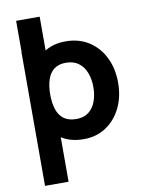

<svg xmlns="http://www.w3.org/2000/svg" viewBox="-102 -790 828 1100"><g transform="rotate(-10 312.0 -240.0)"><path d="M70 -432V-720H207V-432ZM335 15Q254.5 15 200.5 -22.5Q146.5 -60 119.2 -124.5Q92 -189 92 -270Q92 -351 119 -415.5Q146 -480 198.5 -517.5Q251 -555 328 -555Q405.5 -555 463 -518Q520.5 -481 552.2 -416.8Q584 -352.5 584 -270Q584 -189 552.8 -124.5Q521.5 -60 465.5 -22.5Q409.5 15 335 15ZM69 240V-540H189V-170H206V240ZM313 -106Q357 -106 385 -128Q413 -150 426.5 -187.2Q440 -224.5 440 -270Q440 -315 426 -352.2Q412 -389.5 382.8 -411.8Q353.5 -434 308 -434Q265.5 -434 239.2 -413.5Q213 -393 201 -356Q189 -319 189 -270Q189 -221 201 -184Q213 -147 240.2 -126.5Q267.5 -106 313 -106Z"/></g></svg>

Font: Manrope ExtraLight ExtraBold
Style: Regular
Weight: 800
Version: Version 4.504